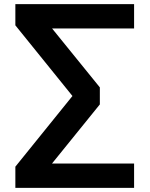

<svg xmlns="http://www.w3.org/2000/svg" viewBox="-20 -725 721 925"><path d="M54 180V78L348 -286V-239L54 -603V-705H626V-588H197L200 -626L461 -304V-222L198 103L196 63H626V180Z"/></svg>

Font: Nunito Sans 7pt SemiExpanded
Style: Bold
Weight: 700
Width: 6
Designer: Vernon Adams
Foundry: Vernon Adams
Version: Version 3.101;gftools[0.9.27]